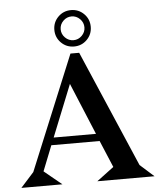

<svg xmlns="http://www.w3.org/2000/svg" viewBox="-61 -979 851 1030"><g transform="rotate(-5 365.0 -463.5)"><path d="M262 -829Q262 -870 290.5 -898.5Q319 -927 360 -927Q401 -927 429.5 -898.5Q458 -870 458 -829Q458 -788 429.5 -759.5Q401 -731 360 -731Q319 -731 290.5 -759.5Q262 -788 262 -829ZM296 -829Q296 -803 315 -784Q334 -765 360 -765Q386 -765 405 -784Q424 -803 424 -829Q424 -855 405 -874Q386 -893 360 -893Q334 -893 315 -874Q296 -855 296 -829ZM138 -78 233 0H12L83 -79L337 -695H384L654 -67L729 0H421L513 -69L452 -214H192ZM320 -533 208 -254H436Z"/></g></svg>

Font: Bluu Next Cyrillic
Style: Bold
Weight: 700
Designer: Igor Stepanchenko
Foundry: Igor Stepanchenko
Version: Version 1.000